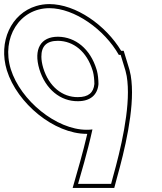

<svg xmlns="http://www.w3.org/2000/svg" viewBox="-219 -850 794 941"><path d="M393 -513.4 394.1 -510C394.9 -507.3 395.7 -504.6 396.4 -501.8C401 -485.1 403.9 -468.5 405.3 -452.2C419.8 -314.6 371.5 -114.2 334.9 16L325.6 51H163.6L193.5 -54C207 -103.2 221.7 -159.2 234.1 -215.7C224.9 -214.5 215.3 -213.9 205.6 -214C57.6 -214 -118.1 -357 -166.2 -511C-213.3 -665 -123.3 -809 22.4 -810C146.3 -810 293 -705.5 363.3 -581H372.4ZM253.9 -510.5C223.3 -610.2 151.3 -669 65.2 -670C-19.8 -670 -55.2 -609 -26.2 -511C3.7 -413 77.1 -353 162.8 -354C223.1 -354 259.1 -384.4 263.6 -437.8C263.3 -462 261.1 -483.8 256.3 -502.3C255.6 -505 254.8 -507.7 253.9 -510.5ZM413.2 -515.8 387.2 -601H374.8C299.4 -726.2 153.1 -830 22.3 -830C-0.3 -829.8 -21.5 -826.6 -41.6 -820.5C-164.2 -783.6 -228.4 -645.9 -185.3 -505.1C-134.7 -343 46.5 -194 205.5 -194C206.4 -194 208 -194 208.7 -194C197.7 -146.4 185.6 -100.7 174.2 -59.4L137.1 71H341L354.2 21.3C390.9 -109.3 440.3 -311.2 425.2 -454.1C423.7 -471.1 420.5 -489.4 415.8 -506.9C415 -509.9 414.1 -512.9 413.2 -515.8ZM234.8 -504.7C235.6 -502.1 236.3 -499.4 237 -497.1C241 -481.6 243.3 -459.6 243.6 -438.5C239.4 -395.9 214.8 -374 162.7 -374C87.2 -373.1 20.9 -425.3 -7.1 -516.8C-13.2 -537.4 -16.1 -556.2 -16.2 -572C-16.5 -623.4 9 -650 65 -650C141 -649.1 206.1 -598 234.8 -504.7Z"/></svg>

Font: Nordica Plus
Style: NordicaClassicRgOpOblOl
Weight: 500
Version: Version 1.01